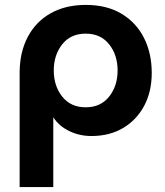

<svg xmlns="http://www.w3.org/2000/svg" viewBox="-20 -542 673 782"><path d="M329 -522Q247 -522 186.5 -488Q126 -454 93 -391.5Q60 -329 60 -245V220H197V-63H198Q221 -28 262.5 -8Q304 12 352 12Q427 12 482 -21Q537 -54 567.5 -111.5Q598 -169 598 -245Q598 -325 566.5 -387.5Q535 -450 475 -486Q415 -522 329 -522ZM329 -405Q390 -405 424.5 -361.5Q459 -318 459 -255Q459 -192 424.5 -148.5Q390 -105 329 -105Q268 -105 233.5 -148.5Q199 -192 199 -255Q199 -318 233.5 -361.5Q268 -405 329 -405Z"/></svg>

Font: MuseoModerno SemiBold
Style: Regular
Weight: 600
Designer: Pablo Cosgaya, Héctor Gatti, Marcela Romero, and the Authors of The MuseoModerno Project.
Foundry: Omnibus-Type Team
Version: Version 1.001